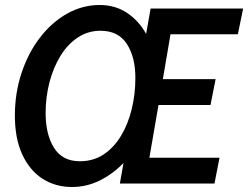

<svg xmlns="http://www.w3.org/2000/svg" viewBox="-20 -734 992 768"><path d="M268 14Q201 14 149.5 -19.5Q98 -53 68.8 -116.8Q39.5 -180.5 39.5 -271.5Q39.5 -362 66.2 -442.2Q93 -522.5 139.8 -583.5Q186.5 -644.5 248 -679.2Q309.5 -714 379 -714Q441 -714 488.2 -682.5Q535.5 -651 564.5 -598.5L582.5 -700H952.5L931.5 -597H662L631.5 -417.5H842.5L822 -314H614L577.5 -103H858L838 0H459.5L474 -82Q431 -37.5 378.5 -11.8Q326 14 268 14ZM299.5 -89Q353.5 -89 394.8 -116.5Q436 -144 464.2 -191Q492.5 -238 507 -298Q521.5 -358 521.5 -422.5Q521.5 -506 487.2 -558.5Q453 -611 382 -611Q332 -611 291.5 -584.2Q251 -557.5 222.2 -511Q193.5 -464.5 178 -405.2Q162.5 -346 162.5 -281.5Q162.5 -196.5 196 -142.8Q229.5 -89 299.5 -89Z"/></svg>

Font: Cabin Condensed SemiBold
Style: Italic
Weight: 600
Width: 3
Italic angle: -10°
Designer: Pablo Impallari
Foundry: Pablo Impallari. http://www.impallari.com Igino Marini. http://www.ikern.com
Version: Version 3.001; ttfautohint (v1.8.3)